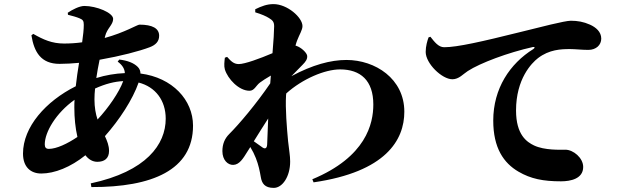

<svg xmlns="http://www.w3.org/2000/svg" viewBox="-20 -849 3040 935"><path d="M440 -365C440 -382 441 -400 443 -418C494 -441 538 -452 580 -454C560 -399 508 -324 455 -267C446 -294 440 -326 440 -365ZM218 -124C204 -124 198 -131 198 -146C198 -206 253 -299 343 -363C342 -350 342 -337 342 -325C342 -275 347 -225 357 -182C308 -149 255 -124 218 -124ZM553 -549C576 -532 587 -514 588 -493C541 -491 494 -483 449 -469C453 -498 459 -528 465 -558C568 -576 659 -600 709 -619C738 -630 755 -647 755 -675C755 -711 722 -729 659 -729C649 -729 588 -691 490 -664L492 -673C501 -711 531 -728 531 -757C531 -787 450 -820 391 -820C367 -820 332 -802 310 -787L311 -777C331 -772 353 -766 367 -760C384 -753 388 -747 388 -728C388 -707 385 -677 380 -643C352 -639 322 -637 292 -637C233 -637 191 -656 142 -684L133 -677C146 -596 179 -538 270 -538C300 -538 333 -540 365 -543C359 -506 353 -467 349 -429C203 -356 92 -231 92 -101C92 -37 128 -4 181 -4C246 -4 324 -35 396 -93C411 -73 431 -61 454 -61C488 -61 511 -77 511 -114C511 -140 502 -162 491 -186C562 -266 626 -364 655 -447C737 -426 787 -360 787 -271C787 -146 693 -14 422 44L425 62C721 63 920 -21 920 -237C920 -362 820 -471 664 -491C664 -503 660 -514 651 -523C631 -543 601 -554 561 -559Z M1254 -134C1247 -139 1232 -150 1216 -161C1240 -200 1263 -236 1286 -272C1284 -220 1282 -173 1281 -146C1280 -125 1270 -121 1254 -134ZM1223 -789C1253 -780 1276 -770 1290 -761C1308 -750 1315 -742 1315 -721C1315 -699 1312 -648 1307 -590C1246 -564 1172 -537 1143 -537C1118 -537 1105 -551 1086 -572L1075 -568C1073 -549 1070 -528 1075 -511C1089 -465 1143 -407 1195 -407C1219 -407 1226 -432 1246 -447C1256 -455 1277 -468 1299 -481C1298 -468 1297 -455 1296 -443C1228 -343 1145 -245 1096 -196C1074 -174 1063 -147 1063 -113C1063 -69 1090 -45 1116 -46C1146 -47 1164 -77 1185 -111L1199 -133C1210 -115 1219 -97 1226 -79C1239 -46 1245 -16 1250 13C1255 44 1269 66 1313 66C1356 66 1393 10 1393 -62C1393 -93 1388 -113 1383 -161C1377 -224 1369 -321 1373 -385L1374 -394C1453 -465 1562 -511 1636 -511C1736 -511 1798 -457 1798 -340C1798 -247 1763 -85 1501 24L1507 39C1859 -12 1949 -167 1949 -305C1949 -466 1807 -557 1667 -557C1590 -557 1501 -533 1399 -478C1419 -499 1438 -518 1453 -533C1469 -549 1477 -561 1476 -576C1476 -588 1455 -611 1432 -622C1427 -624 1423 -626 1419 -627C1422 -637 1424 -645 1427 -652C1438 -681 1453 -703 1453 -722C1453 -764 1379 -829 1312 -829C1280 -829 1254 -819 1223 -804Z M2067 -667C2061 -651 2053 -624 2053 -596C2053 -540 2132 -463 2183 -463C2215 -463 2236 -489 2258 -503C2318 -542 2454 -593 2575 -620C2585 -622 2586 -616 2577 -610C2463 -539 2382 -418 2382 -262C2382 -128 2433 -55 2505 -13C2565 22 2625 34 2712 34C2758 34 2820 22 2820 -36C2820 -80 2772 -120 2733 -120C2710 -120 2632 -116 2580 -141C2547 -157 2493 -191 2493 -311C2493 -465 2569 -542 2600 -566C2655 -608 2712 -610 2756 -610C2780 -610 2815 -606 2845 -606C2883 -606 2908 -630 2908 -661C2908 -694 2882 -716 2853 -729C2822 -743 2792 -748 2760 -748C2730 -748 2611 -717 2510 -692C2329 -647 2207 -619 2143 -619C2115 -619 2096 -645 2076 -670Z"/></svg>

Font: Noto Serif TC Black
Style: Regular
Weight: 900
Version: Version 1.001;PS 1.001;hotconv 16.6.54;makeotf.lib2.5.65590